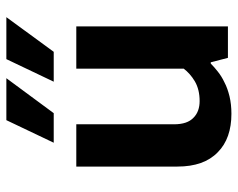

<svg xmlns="http://www.w3.org/2000/svg" viewBox="-92 -645 748 604"><g transform="rotate(-90 282.0 -343.0)"><path d="M368 -139V-477H501V0H402L388 -54H384C377 -47 368 -39 359 -32C349 -24 338 -17 325 -11C312 -4 297 1 281 5C264 9 246 11 226 11C175 11 134 -3 105 -32C75 -61 60 -103 60 -159V-477H193V-170C193 -141 200 -121 214 -108C227 -95 245 -89 266 -89C290 -89 311 -94 328 -104C345 -114 358 -126 368 -139ZM338 -697 228 -548H135L206 -697ZM530 -697 421 -548H327L398 -697Z"/></g></svg>

Font: Holmes&Hills Bold
Style: Bold
Weight: 500
Designer: Noopur Datye, Girish Dalvi, Yashodeep Gholap, Pallavi Karambelkar
Foundry: Ek Type
Version: ""